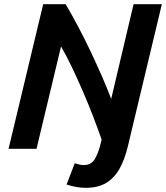

<svg xmlns="http://www.w3.org/2000/svg" viewBox="-20 -713 796 920"><path d="M390.5 187Q370 187 347.1 183.2Q324.2 179.5 299 171.2L338.2 69.2Q349.5 73 360.4 75.5Q371.2 78 380.2 78Q416 78 433 51Q450 24 461.5 -22.2L467 -44.2Q448.2 -98.2 425.5 -157Q402.8 -215.8 377.5 -274.4Q352.2 -333 325.9 -388.2Q299.5 -443.5 272.5 -490.5L155 0H21L187 -693H294.5Q324.5 -642.2 355.1 -584.4Q385.8 -526.5 414.4 -466Q443 -405.5 468.4 -347.6Q493.8 -289.8 512.8 -239L620 -693H755.5L592.5 -11.2Q577.5 51.2 552.5 95.8Q527.5 140.2 488.5 163.6Q449.5 187 390.5 187Z"/></svg>

Font: Ubuntu Sans
Style: Italic
Weight: 400
Italic angle: -13.5°
Designer: Dalton Maag Ltd
Foundry: Dalton Maag Ltd
Version: Version 1.006